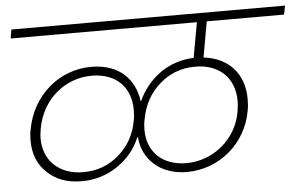

<svg xmlns="http://www.w3.org/2000/svg" viewBox="-47 -809 1199 757"><g transform="rotate(-5 553.0 -430.0)"><path d="M17 -705H754L729 -566C624 -562 547 -499 508 -415H506C494 -502 434 -566 323 -566C197 -566 88 -475 64 -340C61 -327 60 -312 60 -297C60 -244 77 -201 112 -169C146 -136 191 -120 248 -120C301 -120 349 -135 391 -164C433 -193 463 -230 480 -273H483C489 -189 555 -120 664 -120C791 -120 901 -211 923 -340C926 -354 927 -370 927 -387C927 -487 865 -553 768 -564L793 -705H1099L1106 -740H23ZM511 -300C511 -314 512 -327 515 -340C525 -397 550 -443 590 -478C629 -513 677 -531 732 -531C827 -531 887 -473 887 -381C887 -372 886 -359 883 -340C865 -232 771 -155 665 -155C570 -155 511 -213 511 -300ZM100 -302C100 -310 101 -323 104 -340C124 -455 216 -531 322 -531C418 -531 476 -473 476 -382C476 -367 475 -353 472 -340C463 -286 438 -242 398 -207C358 -172 311 -155 256 -155C163 -155 100 -213 100 -302Z"/></g></svg>

Font: Momo Neue ExtLt
Style: Italic
Weight: 200
Italic angle: -10°
Designer: Ninad Kale (Devanagari), Jonny Pinhorn (Latin)
Foundry: Indian Type Foundry
Version: 4.004